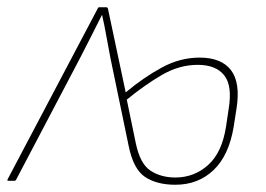

<svg xmlns="http://www.w3.org/2000/svg" viewBox="-33 -499 733 530"><path d="M451 11Q400 11 367.5 -10.5Q335 -32 322 -97L272 -338Q266 -368 261 -397Q256 -426 249 -457H248Q233 -427 217.5 -396.5Q202 -366 186 -335L11 -2Q10 0 7 0H-10Q-14 0 -12 -4L237 -476Q238 -479 241 -479H260Q264 -479 265 -475L314 -244Q363 -285 413.5 -312.5Q464 -340 518 -340Q578 -340 604.5 -305.5Q631 -271 620 -200L612 -149Q599 -70 556.5 -29.5Q514 11 451 11ZM451 -9Q503 -9 541.5 -43.5Q580 -78 591 -150L598 -197Q609 -262 586 -291Q563 -320 513 -320Q462 -320 414.5 -292.5Q367 -265 317 -224L342 -103Q354 -46 383 -27.5Q412 -9 451 -9Z"/></svg>

Font: Sofia Sans Semi Condensed Thin
Style: Italic
Weight: 250
Italic angle: -9°
Version: Version 4.100